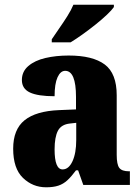

<svg xmlns="http://www.w3.org/2000/svg" viewBox="-20 -786 594 816"><path d="M176 10Q119 10 77.5 -30Q36 -70 36 -154Q36 -236 84.5 -275Q133 -314 231 -318L303 -321V-374Q303 -485 257 -485Q237 -485 224.5 -457.5Q212 -430 212 -377Q141 -377 107 -393Q73 -409 73 -446Q73 -482 100.5 -505.5Q128 -529 173 -539.5Q218 -550 272 -550Q374 -550 425 -512Q476 -474 476 -381V-128Q476 -87 487 -72.5Q498 -58 528 -58H532V0H334L312 -62H303Q283 -35 266 -19.5Q249 -4 228 3Q207 10 176 10ZM246 -66Q272 -66 288 -100.5Q304 -135 304 -191V-264L277 -261Q240 -257 226 -230Q212 -203 212 -151Q212 -66 246 -66ZM200 -619Q213 -639 231 -664.5Q249 -690 266 -717Q283 -744 292 -766H464V-756Q455 -743 434.5 -723.5Q414 -704 386.5 -682Q359 -660 331 -640Q303 -620 280 -606H200Z"/></svg>

Font: Noto Serif Tamil Condensed Black
Style: Italic
Weight: 900
Width: 3
Italic angle: -12°
Designer: Indian Type Foundry, Tom Grace, and the Monotype Design Team
Foundry: Monotype Imaging Inc.
Version: Version 2.003; ttfautohint (v1.8.4.7-5d5b)